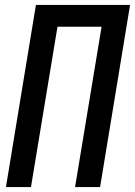

<svg xmlns="http://www.w3.org/2000/svg" viewBox="-20 -755 545 775"><path d="M4 0 125 -735H505L384 0H283L390 -647H212L105 0Z"/></svg>

Font: Iosevka Semibold
Style: Italic
Weight: 600
Italic angle: -9°
Monospace: yes
Designer: Belleve Invis
Foundry: Belleve Invis
Version: Version 32.5.0; ttfautohint (v1.8.4)